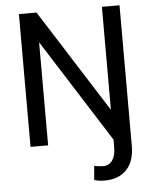

<svg xmlns="http://www.w3.org/2000/svg" viewBox="-61 -761 814 1024"><g transform="rotate(-5 346.5 -249.0)"><path d="M79.1 -710.9H173.3V0H79.1ZM107.4 -655.3 173.3 -710.9 589.4 -55.7 523.4 0ZM523.4 -710.9H617.7V41Q617.7 124.5 575.2 168.9Q532.7 213.4 458 213.4Q442.9 213.4 429.7 211.7Q416.5 210 401.9 205.1L408.7 129.9Q417 132.8 433.1 134.5Q449.2 136.2 456.5 136.2Q488.3 136.2 505.9 110.8Q523.4 85.4 523.4 41Z"/></g></svg>

Font: Vazirmatn
Style: Regular
Weight: 400
Designer: Saber Rastikerdar
Foundry: Saber Rastikerdar
Version: Version 33.003;September 2, 2022;FontCreator 14.0.0.2862 64-